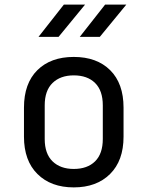

<svg xmlns="http://www.w3.org/2000/svg" viewBox="-20 -805 640 833"><path d="M300 8Q201 8 142.5 -50Q84 -108 84 -212V-338Q84 -443 142 -500.5Q200 -558 300 -558Q400 -558 458 -500.5Q516 -443 516 -338V-212Q516 -108 457.5 -50Q399 8 300 8ZM300 -72Q359 -72 392.5 -105Q426 -138 426 -202V-348Q426 -412 392.5 -445Q359 -478 300 -478Q242 -478 208 -445Q174 -412 174 -348V-202Q174 -138 208 -105Q242 -72 300 -72ZM326 -645 436 -785H528L413 -645ZM147 -645 257 -785H349L234 -645Z"/></svg>

Font: JetBrainsMonoNL NF
Style: Regular
Weight: 400
Designer: Philipp Nurullin, Konstantin Bulenkov
Foundry: JetBrains
Version: Version 2.304; ttfautohint (v1.8.4.7-5d5b);Nerd Fonts 3.2.1